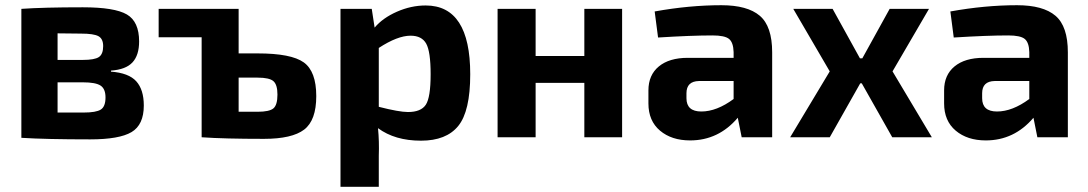

<svg xmlns="http://www.w3.org/2000/svg" viewBox="-20 -527 4177 737"><path d="M406 -256V-252Q474 -247 503 -215Q532 -183 532 -122Q532 -48 485 -20Q438 8 326 8Q157 8 62 2V-493Q147 -499 298 -499Q420 -499 467 -471.5Q514 -444 514 -368Q514 -315 488.5 -287.5Q463 -260 406 -256ZM201 -297H298Q343 -297 359.5 -308Q376 -319 376 -350Q376 -378 358 -388Q340 -398 291 -398L201 -399ZM201 -95H301Q349 -95 367 -106.5Q385 -118 385 -153Q385 -186 366 -198.5Q347 -211 298 -211H201Z M896 -322H969Q1098 -322 1146 -287.5Q1194 -253 1194 -158Q1194 -65 1147.5 -29.5Q1101 6 993 6Q841 6 756 0H754V-384H589V-493H896ZM896 -98H969Q1014 -98 1029.5 -111Q1045 -124 1045 -164Q1045 -202 1029.5 -215.5Q1014 -229 969 -229H896Z M1407 -493 1418 -421Q1449 -458 1503.5 -482Q1558 -506 1614 -506Q1785 -506 1785 -242Q1785 -100 1739 -43.5Q1693 13 1596 13Q1496 13 1431 -35Q1436 16 1434 71V190H1287V-493ZM1434 -343V-117Q1512 -97 1546 -97Q1596 -97 1614.5 -125Q1633 -153 1633 -242Q1633 -329 1616 -359.5Q1599 -390 1556 -390Q1506 -390 1434 -343Z M2368 -493V0H2223V-209H2036V0H1890V-493H2036V-312H2223V-493Z M2506 -383 2493 -483Q2626 -507 2749 -507Q2849 -507 2896.5 -466.5Q2944 -426 2944 -326V0H2827L2812 -75Q2738 12 2629 12Q2558 12 2513.5 -25.5Q2469 -63 2469 -130V-180Q2469 -239 2509 -272Q2549 -305 2620 -305H2796V-327Q2795 -364 2778.5 -377.5Q2762 -391 2715 -391Q2634 -391 2506 -383ZM2615 -169V-150Q2615 -99 2672 -99Q2731 -99 2796 -147V-216H2663Q2615 -215 2615 -169Z M3288 -207H3282L3165 0H3013L3165 -253L3025 -493H3176L3281 -303H3290L3395 -493H3546L3406 -253L3557 0H3405Z M3641 -383 3628 -483Q3761 -507 3884 -507Q3984 -507 4031.5 -466.5Q4079 -426 4079 -326V0H3962L3947 -75Q3873 12 3764 12Q3693 12 3648.5 -25.5Q3604 -63 3604 -130V-180Q3604 -239 3644 -272Q3684 -305 3755 -305H3931V-327Q3930 -364 3913.5 -377.5Q3897 -391 3850 -391Q3769 -391 3641 -383ZM3750 -169V-150Q3750 -99 3807 -99Q3866 -99 3931 -147V-216H3798Q3750 -215 3750 -169Z"/></svg>

Font: Exo 2.0
Style: Bold
Weight: 700
Designer: Natanael Gama
Version: Version 1.001;PS 001.001;hotconv 1.0.70;makeotf.lib2.5.58329